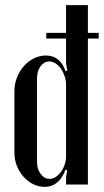

<svg xmlns="http://www.w3.org/2000/svg" viewBox="-20 -719 404 747"><path d="M241 -57 235 -59Q210 8 154 8Q130 8 109 -2.5Q88 -13 71.5 -31.5Q55 -50 45.5 -74Q36 -98 36 -125V-364Q36 -392 46 -417.5Q56 -443 73 -462Q90 -481 112 -492Q134 -503 159 -503Q214 -503 235 -442L242 -444L237 -472V-699H322V-1H237V-28ZM237 -389Q237 -406 231.5 -422.5Q226 -439 217 -452Q208 -465 196 -472.5Q184 -480 172 -480Q152 -480 138 -461.5Q124 -443 124 -414V-89Q124 -61 138.5 -42Q153 -23 173 -23Q185 -23 196.5 -30.5Q208 -38 217 -50Q226 -62 231.5 -78Q237 -94 237 -111ZM160 -591H364V-569H160Z"/></svg>

Font: Moniqa SemBd Heading
Style: Regular
Weight: 600
Designer: Rajesh Rajput
Foundry: Rajesh Rajput
Version: Version 1.000